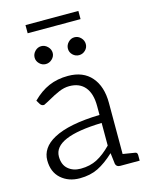

<svg xmlns="http://www.w3.org/2000/svg" viewBox="-122 -891 752 975"><g transform="rotate(-15 253.5 -403.5)"><path d="M478 -45Q491 -44 491 -29V0H389Q369 0 365 -17L358 -75Q313 -33 271.5 -12.5Q230 8 175 8Q116 8 77 -26.5Q38 -61 38 -123Q38 -155 56 -182Q74 -209 111 -229Q192 -273 354 -277V-324Q354 -389 325.5 -423.5Q297 -458 243 -458Q216 -458 188 -446Q160 -434 127 -415Q120 -411 112 -407Q104 -403 96 -399H93Q82 -399 75 -410L63 -430Q104 -471 149 -490.5Q194 -510 250 -510Q330 -510 373 -460Q416 -410 416 -324V-55ZM354 -235Q100 -228 100 -126Q100 -83 126 -60.5Q152 -38 192 -38Q241 -38 278.5 -57.5Q316 -77 354 -116ZM158 -597Q139 -597 125 -611Q111 -625 111 -643Q111 -662 125 -676.5Q139 -691 158 -691Q177 -691 191.5 -676.5Q206 -662 206 -643Q206 -625 191.5 -611Q177 -597 158 -597ZM333 -597Q314 -597 300 -610.5Q286 -624 286 -643Q286 -662 300 -676.5Q314 -691 333 -691Q352 -691 366 -676.5Q380 -662 380 -643Q380 -624 366 -610.5Q352 -597 333 -597ZM387 -772H109V-815H387Z"/></g></svg>

Font: Aleo Light
Style: Regular
Weight: 300
Designer: Alessio Laiso
Foundry: Alessio Laiso
Version: Version 2.000